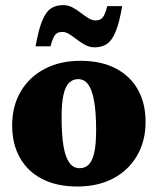

<svg xmlns="http://www.w3.org/2000/svg" viewBox="-20 -698 603 734"><path d="M284.5 -55Q304.5 -55 318.5 -68.2Q332.5 -81.5 340 -113Q347.5 -144.5 347.5 -201Q347.5 -266 340.2 -309.2Q333 -352.5 318 -374Q303 -395.5 278.5 -395.5Q259 -395.5 244.8 -382.2Q230.5 -369 223 -337.2Q215.5 -305.5 215.5 -249.5Q215.5 -184.5 222.5 -141.2Q229.5 -98 244.8 -76.5Q260 -55 284.5 -55ZM275.5 15Q196.5 15 140.8 -14Q85 -43 55.8 -95.5Q26.5 -148 26.5 -218.5Q26.5 -292 58.8 -347.5Q91 -403 149.8 -434.2Q208.5 -465.5 287.5 -465.5Q366.5 -465.5 422.2 -436.5Q478 -407.5 507.2 -355.2Q536.5 -303 536.5 -232Q536.5 -159 504 -103Q471.5 -47 413 -16Q354.5 15 275.5 15ZM447 -674.5Q436 -609.5 421.5 -575.5Q407 -541.5 387.5 -529.2Q368 -517 342 -517Q323 -517 306.2 -526Q289.5 -535 274.5 -546.5Q259.5 -558 245.5 -567Q231.5 -576 218.5 -576Q206.5 -576 198.5 -571.2Q190.5 -566.5 184.8 -554.8Q179 -543 173 -521H116Q127.5 -586 141.8 -620Q156 -654 175.5 -666.2Q195 -678.5 221 -678.5Q240 -678.5 256.8 -669.8Q273.5 -661 288.5 -649.2Q303.5 -637.5 317.5 -628.8Q331.5 -620 344.5 -620Q357 -620 365 -624.8Q373 -629.5 378.8 -641.2Q384.5 -653 390 -674.5Z"/></svg>

Font: Newsreader 16pt 16pt ExtraBold
Style: Regular
Weight: 800
Version: Version 1.003